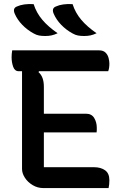

<svg xmlns="http://www.w3.org/2000/svg" viewBox="-20 -956 640 976"><path d="M151 -935Q165 -891 195 -855.5Q225 -820 273 -787Q256 -779 241.5 -776Q227 -773 210 -773Q192 -773 178.5 -775.5Q165 -778 151 -786Q118 -804 93 -830Q68 -856 55 -886Q43 -914 66 -923Q99 -938 151 -935ZM349 -935Q363 -891 393 -855.5Q423 -820 471 -787Q454 -779 439.5 -776Q425 -773 408 -773Q390 -773 376.5 -775.5Q363 -778 349 -786Q316 -804 291 -830Q266 -856 253 -886Q241 -914 264 -923Q297 -938 349 -935ZM200 0Q171 0 146 -15Q121 -30 106.5 -52.5Q92 -75 92 -97V-594H75Q55 -594 47 -616.5Q39 -639 39 -665Q39 -682 42 -700H484Q505 -700 516.5 -688.5Q528 -677 532 -661Q536 -645 536 -633Q536 -609 530 -594H178L176 -589Q203 -566 203 -515V-378H417Q446 -378 459 -356Q472 -334 472 -307Q472 -300 472 -294Q472 -288 471 -283H203V-106H459Q492 -106 514 -90.5Q536 -75 536 -40Q536 -30 535 -19Q534 -8 532 0Z"/></svg>

Font: Recursive Mn Csl St Med
Style: Regular
Weight: 500
Monospace: yes
Version: Version 1.079;hotconv 1.0.112;makeotfexe 2.5.65598; ttfautoh